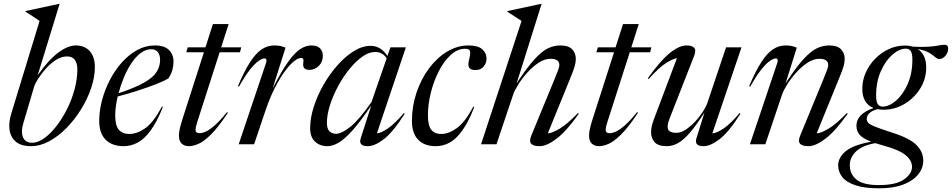

<svg xmlns="http://www.w3.org/2000/svg" viewBox="-20 -762 5028 1014"><path d="M189 -651.5Q175 -661 155.8 -673.8Q136.5 -686.5 114.5 -700.5L114 -703.5L293.5 -742H295L179 -364.5Q236 -445.5 287.2 -483.8Q338.5 -522 380 -522Q427.5 -522 454.2 -491.5Q481 -461 481 -408Q481 -355 461.5 -297.2Q442 -239.5 408.2 -184.8Q374.5 -130 331.2 -86Q288 -42 239.8 -16Q191.5 10 143.5 10Q86.5 10 57.8 -19Q29 -48 29 -97Q29 -128.5 40 -163.5ZM103 -110.5Q96 -87 96 -67Q96 -39.5 109.5 -23.8Q123 -8 149 -8Q179.5 -8 212.8 -31.5Q246 -55 277.2 -95Q308.5 -135 333.8 -185.2Q359 -235.5 373.8 -290Q388.5 -344.5 388.5 -396.5Q388.5 -427.5 375.2 -445.8Q362 -464 335 -464Q304 -464 274.5 -444.8Q245 -425.5 220.8 -398Q196.5 -370.5 180.8 -345Q165 -319.5 161 -307Z M840.5 -197.5Q808 -116 774 -70.8Q740 -25.5 705 -7.8Q670 10 633.5 10Q572 10 538 -24Q504 -58 504 -123Q504 -176.5 518.8 -232.5Q533.5 -288.5 560.5 -340.2Q587.5 -392 624.2 -433Q661 -474 705 -498Q749 -522 798 -522Q850 -522 873.2 -497.2Q896.5 -472.5 896.5 -436.5Q896.5 -415 890.2 -392.2Q884 -369.5 869 -347.5Q850.5 -336 808.5 -319.2Q766.5 -302.5 712 -284.8Q657.5 -267 601.5 -252.5Q588.5 -195.5 588.5 -152.5Q588.5 -99.5 607.5 -77Q626.5 -54.5 663 -54.5Q704.5 -54.5 747.5 -85.2Q790.5 -116 835 -198.5ZM779.5 -502Q749.5 -502 722.8 -481.8Q696 -461.5 673.5 -427.5Q651 -393.5 634 -352.2Q617 -311 606 -269.5Q693.5 -298.5 741.2 -325.8Q789 -353 807.2 -382.2Q825.5 -411.5 825.5 -446Q825.5 -471.5 813.5 -486.8Q801.5 -502 779.5 -502Z M1021.5 -117Q1016 -100 1014.2 -90.8Q1012.5 -81.5 1012.5 -76Q1012.5 -58.5 1035 -58.5Q1047 -58.5 1065.8 -66.5Q1084.5 -74.5 1112.5 -98.5Q1140.5 -122.5 1179 -170L1183.5 -166.5Q1133 -90 1094.8 -52.2Q1056.5 -14.5 1028 -2.2Q999.5 10 977 10Q955 10 940 -3Q925 -16 925 -46.5Q925 -56.5 927.8 -74Q930.5 -91.5 943 -131L1057 -486H963.5L971.5 -512H1065L1104.5 -635H1187.5L1148 -512H1254L1247.5 -486H1140Z M1385.5 -431Q1388.5 -439.5 1386.8 -446.5Q1385 -453.5 1376.5 -453.5Q1366 -453.5 1347.2 -441.2Q1328.5 -429 1302.2 -396.8Q1276 -364.5 1242 -304.5L1236.5 -307Q1271 -388.5 1301.8 -435.5Q1332.5 -482.5 1363.2 -502.2Q1394 -522 1428.5 -522Q1447 -522 1460.2 -519.2Q1473.5 -516.5 1488 -510.5L1420 -295Q1467.5 -388.5 1503.2 -437.5Q1539 -486.5 1567.8 -504.2Q1596.5 -522 1624 -522Q1655.5 -522 1670.2 -506.8Q1685 -491.5 1685 -468Q1685 -434.5 1663.5 -413.8Q1642 -393 1614.5 -393Q1577 -393 1581.5 -427.5Q1584 -445 1581.2 -450.5Q1578.5 -456 1571.5 -456Q1547 -456 1513 -420.2Q1479 -384.5 1444.5 -322.5Q1410 -260.5 1383.5 -182.5L1322 0H1240.5Z M1885 -31.5 1940.5 -204.5Q1882.5 -119 1840.8 -72.5Q1799 -26 1767.5 -8Q1736 10 1709 10Q1669.5 10 1643.8 -14Q1618 -38 1618 -84.5Q1618 -138 1637 -197.8Q1656 -257.5 1688.8 -314.5Q1721.5 -371.5 1762.8 -418Q1804 -464.5 1849 -492.2Q1894 -520 1937.5 -520Q1991 -520 2026 -466.5L2042 -512H2123.5L1970.5 -57.5Q1993 -59.5 2029.2 -84.2Q2065.5 -109 2113 -165L2117.5 -161.5Q2056.5 -65 2007.8 -27.5Q1959 10 1923 10Q1871.5 10 1885 -31.5ZM1706.5 -113Q1706.5 -81.5 1720 -68.5Q1733.5 -55.5 1755 -55.5Q1784 -55.5 1829.8 -91.8Q1875.5 -128 1942 -223L2022 -454Q2009.5 -473 1994.2 -480.2Q1979 -487.5 1960.5 -487.5Q1928.5 -487.5 1893.5 -462.8Q1858.5 -438 1825.2 -397Q1792 -356 1765.2 -306.2Q1738.5 -256.5 1722.5 -206.2Q1706.5 -156 1706.5 -113Z M2437.5 -504.5Q2396 -504.5 2360.2 -471.8Q2324.5 -439 2297.5 -386.2Q2270.5 -333.5 2255.2 -272Q2240 -210.5 2240 -152.5Q2240 -99.5 2257.5 -77Q2275 -54.5 2310 -54.5Q2350.5 -54.5 2393.5 -86Q2436.5 -117.5 2479.5 -198.5L2485 -197.5Q2454 -117.5 2421.2 -72.2Q2388.5 -27 2354 -8.5Q2319.5 10 2281.5 10Q2221.5 10 2188.5 -24Q2155.5 -58 2155.5 -123Q2155.5 -200.5 2179.5 -272.2Q2203.5 -344 2245.2 -400.2Q2287 -456.5 2341 -489.2Q2395 -522 2454.5 -522Q2504.5 -522 2527 -501.8Q2549.5 -481.5 2549.5 -452Q2549.5 -429 2534.2 -410.5Q2519 -392 2491 -392Q2466.5 -392 2458 -404.5Q2449.5 -417 2458 -450Q2466.5 -483 2461.5 -493.8Q2456.5 -504.5 2437.5 -504.5Z M2690 -262 2602 0H2520.5L2734.5 -651.5L2659 -700.5L2659.5 -703.5L2839 -742H2840.5L2708.5 -322Q2764 -407 2803.8 -450Q2843.5 -493 2875.2 -507.5Q2907 -522 2938 -522Q2983.5 -522 3002.2 -501.2Q3021 -480.5 3021 -451Q3021 -434 3015.5 -413.5Q3010 -393 2991 -347L2873 -57.5Q2897.5 -59.5 2937 -83.2Q2976.5 -107 3032.5 -165L3037 -161.5Q2972 -69.5 2919.8 -29.8Q2867.5 10 2829.5 10Q2797.5 10 2785.5 -2.8Q2773.5 -15.5 2786 -46L2909.5 -346Q2923.5 -380 2928.8 -394.8Q2934 -409.5 2934 -418.5Q2934 -451.5 2887.5 -451.5Q2856.5 -451.5 2824.8 -430.8Q2793 -410 2765 -378.8Q2737 -347.5 2717.2 -315.8Q2697.5 -284 2690 -262Z M3187.5 -117Q3182 -100 3180.2 -90.8Q3178.5 -81.5 3178.5 -76Q3178.5 -58.5 3201 -58.5Q3213 -58.5 3231.8 -66.5Q3250.5 -74.5 3278.5 -98.5Q3306.5 -122.5 3345 -170L3349.5 -166.5Q3299 -90 3260.8 -52.2Q3222.5 -14.5 3194 -2.2Q3165.5 10 3143 10Q3121 10 3106 -3Q3091 -16 3091 -46.5Q3091 -56.5 3093.8 -74Q3096.5 -91.5 3109 -131L3223 -486H3129.5L3137.5 -512H3231L3270.5 -635H3353.5L3314 -512H3420L3413.5 -486H3306Z M3658 -31.5 3700.5 -168Q3657 -100 3623.5 -61.2Q3590 -22.5 3560.8 -6.2Q3531.5 10 3501 10Q3455.5 10 3437 -11.5Q3418.5 -33 3418.5 -64Q3418.5 -78.5 3422 -94.8Q3425.5 -111 3431.5 -127L3555 -454.5Q3534.5 -452.5 3497.2 -428.8Q3460 -405 3405.5 -344.5L3401 -348Q3466.5 -440.5 3516.5 -481.2Q3566.5 -522 3606 -522Q3635.5 -522 3646.5 -509.2Q3657.5 -496.5 3645.5 -466L3518 -140.5Q3506 -110.5 3506 -93Q3506 -75 3518 -67.8Q3530 -60.5 3553 -60.5Q3575 -60.5 3600 -76.5Q3625 -92.5 3648.8 -117.2Q3672.5 -142 3690.2 -169Q3708 -196 3715.5 -217.5L3814.5 -512H3896L3742 -57.5Q3764.5 -58.5 3801.2 -83.2Q3838 -108 3886 -165L3890.5 -161.5Q3829.5 -65 3780.8 -27.5Q3732 10 3696 10Q3645 10 3658 -31.5Z M3942 -304.5 3936.5 -307Q3971 -388.5 4001.8 -435.5Q4032.5 -482.5 4063.2 -502.2Q4094 -522 4128.5 -522Q4147 -522 4160.2 -519.2Q4173.5 -516.5 4188 -510.5L4129 -322Q4184 -407 4223.8 -450Q4263.5 -493 4295.2 -507.5Q4327 -522 4358 -522Q4403.5 -522 4422.2 -501.2Q4441 -480.5 4441 -451Q4441 -434 4435.5 -413.5Q4430 -393 4411 -347L4293 -57.5Q4317.5 -59.5 4357 -83.2Q4396.5 -107 4452.5 -165L4457 -161.5Q4392 -69.5 4339.8 -29.8Q4287.5 10 4249.5 10Q4217.5 10 4205.5 -2.8Q4193.5 -15.5 4206 -46L4329.5 -346Q4343.5 -380 4348.8 -394.8Q4354 -409.5 4354 -418.5Q4354 -451.5 4307.5 -451.5Q4276.5 -451.5 4244.8 -430.8Q4213 -410 4185 -378.8Q4157 -347.5 4137.2 -315.8Q4117.5 -284 4110 -262L4022 0H3940.5L4085.5 -431Q4088.5 -439.5 4086.8 -446.5Q4085 -453.5 4076.5 -453.5Q4066 -453.5 4047.2 -441.2Q4028.5 -429 4002.2 -396.8Q3976 -364.5 3942 -304.5Z M4624 232.5Q4544.5 232.5 4496.8 216.2Q4449 200 4427.8 172.5Q4406.5 145 4406.5 111.5Q4406.5 70.5 4446 37Q4485.5 3.5 4581.5 -13.5Q4534.5 -31.5 4518.8 -51.5Q4503 -71.5 4503 -97.5Q4503 -160 4593.5 -191.5Q4534 -215.5 4534 -293Q4534 -337.5 4552 -378.2Q4570 -419 4601.8 -451.5Q4633.5 -484 4674 -502.8Q4714.5 -521.5 4759.5 -521.5Q4782 -521.5 4801 -515.5Q4854 -513 4886.2 -515.5Q4918.5 -518 4937.2 -521.8Q4956 -525.5 4969 -525.5Q4987.5 -525.5 4987.5 -506Q4987.5 -484 4972.8 -467Q4958 -450 4940.5 -450Q4930.5 -450 4919.2 -460.2Q4908 -470.5 4887 -483.2Q4866 -496 4827.5 -503Q4871.5 -473 4871.5 -406Q4871.5 -344.5 4839.5 -293.8Q4807.5 -243 4756.2 -212.8Q4705 -182.5 4646 -182.5Q4629.5 -182.5 4615 -185.5Q4585 -178 4571.2 -164.2Q4557.5 -150.5 4557.5 -134Q4557.5 -123 4565 -114Q4572.5 -105 4600.5 -93.5Q4628.5 -82 4690.5 -62Q4784 -32.5 4820 3.8Q4856 40 4856 86.5Q4856 126 4829.2 159.2Q4802.5 192.5 4751 212.5Q4699.5 232.5 4624 232.5ZM4641.5 -199Q4676 -199 4712.5 -230.8Q4749 -262.5 4773.8 -318.5Q4798.5 -374.5 4798.5 -447Q4798.5 -479 4790 -492Q4781.5 -505 4764 -505Q4729.5 -505 4693 -473.2Q4656.5 -441.5 4631.8 -385.8Q4607 -330 4607 -257Q4607 -225 4615.8 -212Q4624.5 -199 4641.5 -199ZM4468 110Q4468 157.5 4503.5 186.5Q4539 215.5 4621.5 215.5Q4711.5 215.5 4754 185.8Q4796.5 156 4796.5 119Q4796.5 85 4762 56.8Q4727.5 28.5 4639.5 5Q4619.5 -0.5 4603 -6Q4533 6.5 4500.5 38.2Q4468 70 4468 110Z"/></svg>

Font: Newsreader Display
Style: Italic
Weight: 400
Italic angle: -17°
Designer: Hugues Gentile
Foundry: Production Type
Version: Version 1.001